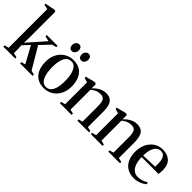

<svg xmlns="http://www.w3.org/2000/svg" viewBox="68 -1666 2526 2526"><g transform="rotate(45 1331.0 -403.0)"><path d="M9.5 0V-24L69.5 -38.5V-759L2.5 -771.5V-792.5L136.5 -818.5H153.5L168.5 -806.5V-309.5L165 -228L379 -471L306 -488V-512.5H506.5V-488L444.5 -471.5L318.5 -339.5L496.5 -38.5L553 -25V0H323L322 -24.5L379.5 -38.5L250.5 -272.5L164.5 -180.5L168.5 -125V-38.5L231 -24V0Z M542 -252Q542 -320 562.8 -371.8Q583.5 -423.5 618.8 -458.5Q654 -493.5 698 -511.2Q742 -529 788 -529Q868.5 -529 919.2 -494Q970 -459 993.8 -399.5Q1017.5 -340 1017.5 -266Q1017.5 -198.5 996.8 -146.5Q976 -94.5 941 -59.5Q906 -24.5 862 -6.8Q818 11 772 11Q712.5 11 668.8 -9Q625 -29 597 -65Q569 -101 555.5 -148.8Q542 -196.5 542 -252ZM780 -20.5Q820 -20.5 847.8 -46.5Q875.5 -72.5 890.2 -124.5Q905 -176.5 905 -254Q905 -301.5 898.2 -345.2Q891.5 -389 877 -423.2Q862.5 -457.5 839 -477.5Q815.5 -497.5 781 -497.5Q740.5 -497.5 712.2 -471.8Q684 -446 669.2 -394.2Q654.5 -342.5 654.5 -264Q654.5 -216 661.2 -172.2Q668 -128.5 682.8 -94.2Q697.5 -60 721.5 -40.2Q745.5 -20.5 780 -20.5ZM686.5 -595.5Q659.5 -595.5 647 -612.8Q634.5 -630 634.5 -656Q634.5 -684.5 650.8 -706.2Q667 -728 694.5 -728H695.5Q722 -728 734.8 -710.5Q747.5 -693 747.5 -667.5Q747.5 -640 731.2 -617.8Q715 -595.5 687.5 -595.5ZM863 -595.5Q836 -595.5 823.2 -612.8Q810.5 -630 810.5 -656Q810.5 -684.5 827 -706.2Q843.5 -728 870.5 -728H871.5Q898.5 -728 911 -710.5Q923.5 -693 923.5 -667.5Q923.5 -640 907.2 -617.8Q891 -595.5 864 -595.5Z M1120.5 -39V-446.5L1057.5 -465.5V-488L1182.5 -520H1203.5L1219 -508V-468L1218 -431.5Q1236.5 -453 1264 -474.8Q1291.5 -496.5 1326 -511Q1360.5 -525.5 1399 -525.5Q1456 -525.5 1487.8 -501.5Q1519.5 -477.5 1532.2 -432.2Q1545 -387 1545 -322.5V-38.5L1603.5 -24.5V0H1388V-24.5L1444.5 -38.5V-320Q1444.5 -364.5 1438.2 -396.8Q1432 -429 1413.5 -446.2Q1395 -463.5 1358.5 -463.5Q1329 -463.5 1305.2 -456.8Q1281.5 -450 1261.2 -438Q1241 -426 1221 -410V-39L1280 -24.5V0H1061.5V-24.5Z M1696.5 -39V-446.5L1633.5 -465.5V-488L1758.5 -520H1779.5L1795 -508V-468L1794 -431.5Q1812.5 -453 1840 -474.8Q1867.5 -496.5 1902 -511Q1936.5 -525.5 1975 -525.5Q2032 -525.5 2063.8 -501.5Q2095.5 -477.5 2108.2 -432.2Q2121 -387 2121 -322.5V-38.5L2179.5 -24.5V0H1964V-24.5L2020.5 -38.5V-320Q2020.5 -364.5 2014.2 -396.8Q2008 -429 1989.5 -446.2Q1971 -463.5 1934.5 -463.5Q1905 -463.5 1881.2 -456.8Q1857.5 -450 1837.2 -438Q1817 -426 1797 -410V-39L1856 -24.5V0H1637.5V-24.5Z M2448 11Q2371.5 11 2319.2 -21Q2267 -53 2240.2 -111.5Q2213.5 -170 2213.5 -249.5Q2213.5 -315.5 2232.8 -367.2Q2252 -419 2285.5 -455Q2319 -491 2361.5 -509.5Q2404 -528 2450.5 -528Q2539.5 -528 2590.8 -480.2Q2642 -432.5 2643.5 -342Q2643.5 -311 2642 -291.8Q2640.5 -272.5 2637.5 -259.5H2323.5Q2324 -213.5 2332.8 -173.2Q2341.5 -133 2359.8 -102.5Q2378 -72 2406.5 -54.8Q2435 -37.5 2475 -37.5Q2513.5 -37.5 2552.2 -51.2Q2591 -65 2612.5 -83L2625.5 -56.5Q2608.5 -39.5 2580.5 -24Q2552.5 -8.5 2518.2 1.2Q2484 11 2448 11ZM2323.5 -288 2538 -295.5Q2539.5 -308 2539.8 -319.8Q2540 -331.5 2540 -343.5Q2540 -416 2518.5 -456.2Q2497 -496.5 2446.5 -496.5Q2416.5 -496.5 2393.5 -481.2Q2370.5 -466 2355 -438Q2339.5 -410 2331.8 -372Q2324 -334 2323.5 -288Z"/></g></svg>

Font: Merriweather 120pt
Style: Regular
Weight: 400
Version: Version 2.100